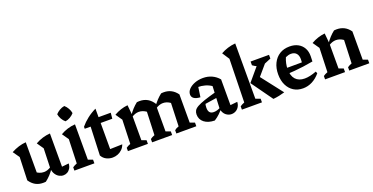

<svg xmlns="http://www.w3.org/2000/svg" viewBox="-27 -1485 4337 2232"><g transform="rotate(-20 2142.0 -369.5)"><path d="M500 -92 586 -101Q584 -65 568.5 -40.5Q553 -16 530.5 -4Q508 8 483 8Q456 8 430.5 -6Q405 -20 387 -48Q369 -76 365 -117L373 -366L317 -447Q406 -497 500 -503ZM264 8Q255 9 247 9.5Q239 10 230 10Q178 10 137.5 -12.5Q97 -35 66 -81L176 -148Q226 -105 284 -105Q328 -105 374 -136L378 -116Q354 -78 325.5 -47.5Q297 -17 264 8ZM66 -81 76 -366 19 -447Q112 -497 201 -503V-94Z M620 0V-41Q632 -49 645 -56Q658 -63 674 -69L684 -366L628 -447Q669 -471 714.5 -485.5Q760 -500 810 -503V-66L867 -45V0ZM766 -746Q790 -725 806.5 -696Q823 -667 828 -636Q809 -613 779 -595.5Q749 -578 719 -574Q695 -593 678 -623Q661 -653 656 -684Q677 -707 705.5 -724Q734 -741 766 -746Z M1096 -593V-488H1247L1240 -416H1096V-93L1247 -97Q1235 -62 1210.5 -38Q1186 -14 1155 -2Q1124 10 1092 10Q1051 10 1015 -8Q979 -26 958 -64L972 -416H899V-441Q937 -487 987 -526Q1037 -565 1096 -593Z M1282 0V-41Q1293 -49 1305.5 -56Q1318 -63 1336 -69L1346 -366L1290 -447Q1371 -494 1460 -503L1472 -379V-66L1529 -45V0ZM1581 0V-41Q1592 -49 1605 -56Q1618 -63 1635 -69L1646 -355L1781 -398L1771 -376V-66L1829 -45V0ZM1646 -355Q1602 -386 1555 -386Q1510 -386 1464 -355L1461 -376Q1486 -413 1514 -443.5Q1542 -474 1574 -499Q1584 -500 1592 -500.5Q1600 -501 1609 -501Q1662 -501 1705 -476.5Q1748 -452 1781 -398ZM1881 0V-41Q1890 -49 1903 -56Q1916 -63 1934 -69L1944 -355L2070 -415V-66L2128 -45V0ZM1944 -355Q1902 -386 1854 -386Q1809 -386 1763 -355L1760 -376Q1785 -413 1813.5 -443.5Q1842 -474 1874 -499Q1883 -500 1891.5 -500.5Q1900 -501 1907 -501Q1957 -501 1997.5 -480Q2038 -459 2070 -415Z M2562 8Q2526 8 2495 -16.5Q2464 -41 2452 -92L2465 -374Q2395 -422 2295 -422Q2279 -422 2263 -420Q2247 -418 2233 -415L2310 -452L2288 -300Q2237 -303 2211 -321Q2185 -339 2185 -370Q2185 -406 2213 -435.5Q2241 -465 2288 -483Q2335 -501 2391 -501Q2450 -501 2499.5 -478.5Q2549 -456 2585 -413V-95L2672 -104Q2671 -71 2656 -45.5Q2641 -20 2616.5 -6Q2592 8 2562 8ZM2353 11Q2272 10 2224.5 -27.5Q2177 -65 2177 -127Q2177 -154 2189 -175Q2201 -196 2234 -214.5Q2267 -233 2327.5 -253.5Q2388 -274 2484 -300V-233L2279 -202L2320 -220Q2315 -205 2313 -190Q2311 -175 2311 -161Q2311 -123 2327 -104Q2343 -85 2377 -85Q2400 -85 2424.5 -93Q2449 -101 2476 -118V-105Q2450 -70 2420.5 -41.5Q2391 -13 2353 11Z M2692 0V-41Q2703 -49 2716 -56Q2729 -63 2746 -69L2758 -605L2700 -694Q2741 -717 2786.5 -731.5Q2832 -746 2882 -750V-66L2940 -45V0ZM3079 8 2890 -256 3080 -481H3173V-466L2978 -238L2982 -331L3223 -21Q3190 -11 3154.5 -3.5Q3119 4 3079 8ZM3086 -395Q3056 -402 3029 -414.5Q3002 -427 2978 -445V-491H3206V-445Z M3447 11Q3381 11 3332 -20Q3283 -51 3255.5 -107.5Q3228 -164 3228 -240Q3228 -318 3257 -377Q3286 -436 3338 -468.5Q3390 -501 3462 -501Q3522 -501 3565.5 -477.5Q3609 -454 3633 -411.5Q3657 -369 3656 -310L3654 -246Q3588 -234 3532.5 -226.5Q3477 -219 3423 -214.5Q3369 -210 3308 -207L3309 -277L3535 -278L3537 -317Q3537 -364 3514 -389.5Q3491 -415 3449 -415Q3432 -415 3415 -410.5Q3398 -406 3381 -398Q3367 -365 3359.5 -330Q3352 -295 3352 -261Q3352 -177 3391.5 -133.5Q3431 -90 3504 -90Q3567 -90 3650 -122L3660 -98Q3616 -45 3561.5 -17Q3507 11 3447 11Z M3721 0V-41Q3732 -49 3744.5 -56Q3757 -63 3775 -69L3785 -366L3729 -447Q3810 -494 3899 -503L3911 -379V-66L3968 -45V0ZM4020 0V-41Q4031 -49 4044 -56Q4057 -63 4074 -69L4085 -355L4210 -415V-66L4268 -45V0ZM3903 -355 3900 -376Q3925 -413 3953 -443.5Q3981 -474 4013 -499Q4023 -500 4031 -500.5Q4039 -501 4047 -501Q4097 -501 4138 -480Q4179 -459 4210 -415L4085 -355Q4041 -386 3994 -386Q3949 -386 3903 -355Z"/></g></svg>

Font: Piazzolla 24pt
Style: Bold
Weight: 700
Designer: Juan Pablo del Peral
Foundry: Huerta Tipografica
Version: Version 2.005